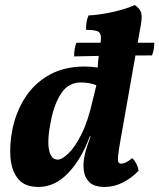

<svg xmlns="http://www.w3.org/2000/svg" viewBox="-20 -730 630 759"><path d="M394 9Q352 9 333 -10Q314 -29 311 -57.5Q308 -86 314 -113Q317 -129 324 -150.5Q331 -172 338 -191H335Q302 -101 249.5 -46Q197 9 132 9Q78 9 52 -22.5Q26 -54 21.5 -105.5Q17 -157 29 -218Q43 -288 79.5 -344.5Q116 -401 175 -434Q234 -467 315 -467Q341 -467 366 -463Q367 -489 372 -519Q379 -561 379 -581Q379 -601 365.5 -606.5Q352 -612 320 -612Q320 -626 322 -641Q324 -656 330 -669Q373 -671 425 -682.5Q477 -694 513 -710Q531 -698 537 -682.5Q543 -667 537 -633L457 -180Q449 -136 447 -115.5Q445 -95 448 -89Q451 -83 459 -83Q467 -83 477 -87.5Q487 -92 503 -105Q523 -85 528 -55Q500 -26 465.5 -8.5Q431 9 394 9ZM182 -256Q166 -179 173.5 -139Q181 -99 208 -99Q225 -99 251 -124Q277 -149 303 -201.5Q329 -254 347 -336L361 -393Q347 -399 330.5 -401.5Q314 -404 300 -404Q251 -404 223 -362.5Q195 -321 182 -256ZM273 -507Q273 -521 275 -535Q277 -549 282 -561H590Q590 -551 588 -537.5Q586 -524 581 -511Q490 -511 415 -510Q340 -509 273 -507Z"/></svg>

Font: Vollkorn
Style: Bold Italic
Weight: 700
Italic angle: -11°
Designer: Friedrich Althausen
Foundry: Friedrich Althausen
Version: Version 5.000; ttfautohint (v1.8.3)